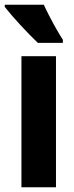

<svg xmlns="http://www.w3.org/2000/svg" viewBox="-36 -786 310 806"><path d="M199 0H54V-550H199ZM148 -766Q157 -746 172 -717Q187 -688 202.5 -661Q218 -634 228 -619V-606H123Q111 -617 91.5 -637Q72 -657 51 -679.5Q30 -702 12 -723Q-6 -744 -16 -757V-766Z"/></svg>

Font: Noto Sans Ethiopic ExtraCondensed ExtraBold
Style: Regular
Weight: 800
Width: 2
Designer: Monotype Design Team
Foundry: Monotype Imaging Inc.
Version: Version 2.102; ttfautohint (v1.8.4.7-5d5b)